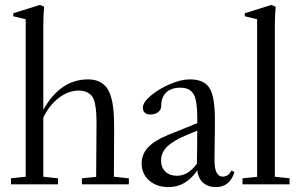

<svg xmlns="http://www.w3.org/2000/svg" viewBox="-20 -746 1216 777"><path d="M24.4 0V-24.4L84 -30.8V-668L33.7 -680.2V-692.4L141.6 -726.1L158.7 -718.8Q155.3 -681.2 155.3 -647.5V-301.8Q224.6 -424.8 336.4 -424.8Q362.8 -424.8 381.8 -415.5Q400.9 -406.2 412.4 -390.6Q423.8 -375 430.7 -348.9Q437.5 -322.8 439.7 -294.4Q441.9 -266.1 441.9 -226.1Q441.9 -159.7 440.9 -30.8L501.5 -24.4V0H311.5V-24.4L369.1 -30.3Q370.6 -239.7 370.6 -240.7Q370.6 -270.5 369.4 -289.3Q368.2 -308.1 364.3 -326.9Q360.4 -345.7 352.5 -356.2Q344.7 -366.7 331.5 -373Q318.4 -379.4 299.3 -379.4Q256.8 -379.4 218.5 -350.3Q180.2 -321.3 155.3 -270.5V-30.8L214.8 -24.4V0Z M662.1 11.2Q614.3 11.2 583.7 -15.6Q553.2 -42.5 553.2 -85Q553.2 -121.6 579.3 -149.7Q605.5 -177.7 661.1 -200.2L778.3 -247.6V-271Q778.3 -338.9 763.4 -365Q748.5 -391.1 709.5 -391.1Q672.9 -391.1 652.6 -371.8Q632.3 -352.5 632.3 -316.9Q632.3 -301.8 619.9 -292.2Q607.4 -282.7 587.9 -282.7Q573.7 -282.7 565.9 -290Q558.1 -297.4 558.1 -310.5Q558.1 -331.5 590.3 -358.9Q622.6 -386.2 667.7 -405.5Q712.9 -424.8 748 -424.8Q805.7 -424.8 827.6 -389.9Q849.6 -355 849.6 -263.7Q849.6 -238.8 849.4 -211.2Q849.1 -183.6 848.6 -149.9Q848.1 -116.2 848.1 -97.7Q847.7 -31.2 881.8 -31.2Q903.3 -31.2 917.5 -56.2L928.7 -49.3Q910.2 11.2 852.5 11.2Q824.2 11.2 803.7 -4.9Q783.2 -21 778.3 -56.6Q732.4 11.2 662.1 11.2ZM631.8 -96.7Q631.8 -68.4 649.2 -51.5Q666.5 -34.7 695.8 -34.7Q741.2 -34.7 776.9 -83.5Q777.3 -106 777.8 -150.6Q778.3 -195.3 778.3 -217.3L731.4 -197.8Q680.2 -176.3 656 -152.1Q631.8 -127.9 631.8 -96.7Z M961.4 0V-24.4L1020.5 -30.3V-668L970.7 -680.2V-692.4L1078.1 -726.1L1095.7 -718.8Q1092.3 -681.2 1092.3 -647.5V-30.8L1151.9 -24.4V0Z"/></svg>

Font: Elstob 18pt
Style: Regular
Weight: 400
Designer: Peter S. Baker
Version: Version 1.015